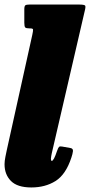

<svg xmlns="http://www.w3.org/2000/svg" viewBox="-23 -800 396 845"><path d="M349.5 -750 205 -126Q204 -121.5 202.5 -113.2Q201 -105 201 -101Q201 -92 205 -92Q213.5 -92 228 -135.5Q233 -150 236.8 -153.5Q240.5 -157 250.5 -155L287 -148.5Q299.5 -146.5 298 -134.2Q296.5 -122 291 -106Q266.5 -31.5 221.2 -3.2Q176 25 115 25Q53.5 25 25.2 -3.5Q-3 -32 -3 -77Q-3 -91.5 0.8 -110Q4.5 -128.5 7 -140L119 -646Q123 -664.5 122.5 -669.8Q122 -675 110.5 -675H107.5Q92 -675 88 -679.2Q84 -683.5 84 -700V-759Q84 -773.5 88.8 -776.8Q93.5 -780 107.5 -780H323.5Q348.5 -780 351.8 -775.2Q355 -770.5 349.5 -750Z"/></svg>

Font: Besley* Condensed Fatface
Style: Italic
Weight: 900
Width: 3
Italic angle: -13°
Designer: Owen Earl
Foundry: indestructible type*
Version: Version 3.000; ttfautohint (v1.8.3)